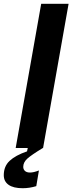

<svg xmlns="http://www.w3.org/2000/svg" viewBox="-76 -783 390 1016"><path d="M152 0H7L142 -763H287ZM-56 144Q-56 97 -25 68Q6 39 67 18L71 0H151Q90 37 68.5 56.5Q47 76 47 100Q47 113 56 121.5Q65 130 83 130Q102 130 130 119L116 202Q80 213 44 213Q-5 213 -30.5 195Q-56 177 -56 144Z"/></svg>

Font: Open Sauce Sans
Style: Bold Italic
Weight: 700
Italic angle: -10°
Designer: Alfredo Marco Pradil
Foundry: Creative Sauce Fz LLC
Version: Version 1.477